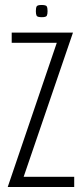

<svg xmlns="http://www.w3.org/2000/svg" viewBox="-20 -751 337 771"><path d="M11 0 208 -579H27V-620H273L75 -41H278V0ZM148 -682Q130 -682 127 -688Q124 -694 124 -706Q124 -719 127 -725Q130 -731 147 -731Q165 -731 168 -725Q171 -719 171 -706Q171 -694 168 -688Q165 -682 148 -682Z"/></svg>

Font: Smooch Sans Thin
Style: Regular
Weight: 400
Version: Version 1.010